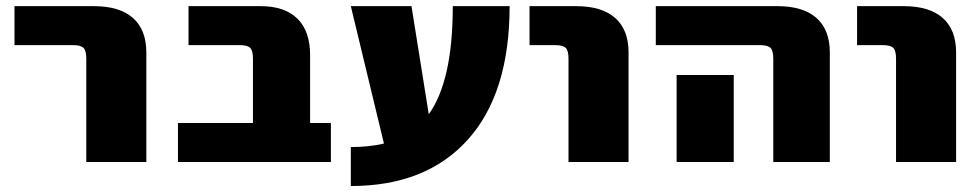

<svg xmlns="http://www.w3.org/2000/svg" viewBox="-20 -540 3265 640"><path d="M28.3 -389.6V-519.5H293Q378.9 -519.5 423.3 -480Q467.8 -440.4 467.8 -365.2V0H267.6V-344.7Q267.6 -371.1 258.3 -380.4Q249 -389.6 222.7 -389.6Z M573.2 0V-129.9H823.2V-344.7Q823.2 -371.1 814 -380.4Q804.7 -389.6 778.3 -389.6H608.4V-519.5H848.6Q928.7 -519.5 971.2 -478Q1013.7 -436.5 1013.7 -355.5V-129.9H1083V0Z M1149.4 -49.8Q1210 -49.8 1259.8 -61.5L1149.4 -519.5H1351.6L1409.2 -159.2Q1489.3 -270.5 1489.3 -519.5H1678.7Q1678.7 -229.5 1539.6 -74.7Q1400.4 80.1 1149.4 80.1Z M1745.1 -389.6V-519.5H1900.4Q1986.3 -519.5 2030.8 -480Q2075.2 -440.4 2075.2 -365.2V0H1875V-344.7Q1875 -371.1 1865.7 -380.4Q1856.4 -389.6 1830.1 -389.6Z M2166 -389.6V-519.5H2571.3Q2657.2 -519.5 2701.7 -480Q2746.1 -440.4 2746.1 -365.2V0H2557.6V-344.7Q2557.6 -371.1 2548.3 -380.4Q2539.1 -389.6 2512.7 -389.6ZM2235.4 0V-290H2425.8V0Z M2836.9 -389.6V-519.5H2992.2Q3078.1 -519.5 3122.6 -480Q3167 -440.4 3167 -365.2V0H2966.8V-344.7Q2966.8 -371.1 2957.5 -380.4Q2948.2 -389.6 2921.9 -389.6Z"/></svg>

Font: GenEi M Gothic v2 Black
Style: Regular
Weight: 900
Version: Version 2.0